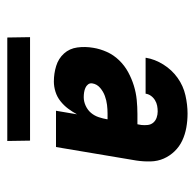

<svg xmlns="http://www.w3.org/2000/svg" viewBox="-24 -710 547 540"><g transform="rotate(90 250.0 -439.5)"><path d="M209 -317Q186 -317 165 -323.5Q144 -330 130 -345.5Q116 -361 113 -383Q110 -405 114 -428Q117 -447 125.5 -466Q134 -485 149 -500.5Q164 -516 182.5 -526Q201 -536 220.5 -542Q240 -548 260 -550Q280 -552 300 -552H329L331 -563Q332 -572 331 -581Q330 -590 324.5 -596.5Q319 -603 310.5 -606Q302 -609 293 -609Q285 -609 277 -607.5Q269 -606 261.5 -601.5Q254 -597 249 -590Q244 -583 243 -575H142V-576Q146 -601 161 -625Q176 -649 198.5 -665Q221 -681 247.5 -687Q274 -693 299 -693Q319 -693 338.5 -689.5Q358 -686 375 -678Q392 -670 405 -656.5Q418 -643 425.5 -626Q433 -609 433.5 -589Q434 -569 431 -549L393 -323H291L301 -382Q294 -369 285 -357Q276 -345 264 -335.5Q252 -326 237.5 -321.5Q223 -317 209 -317ZM253 -401Q265 -401 277 -406.5Q289 -412 297 -421.5Q305 -431 309 -443Q313 -455 315 -467V-468H299Q287 -468 274.5 -466.5Q262 -465 249.5 -460.5Q237 -456 226.5 -447Q216 -438 214 -425Q213 -418 217 -413Q221 -408 227 -405.5Q233 -403 239.5 -402Q246 -401 253 -401ZM376 -186H85L84 -250H375Z"/></g></svg>

Font: Iosevka Heavy Oblique
Style: Regular
Weight: 900
Italic angle: -9°
Monospace: yes
Designer: Belleve Invis
Foundry: Belleve Invis
Version: Version 32.5.0; ttfautohint (v1.8.4)